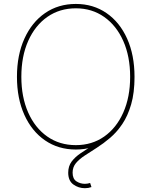

<svg xmlns="http://www.w3.org/2000/svg" viewBox="-20 -757 777 984"><path d="M368.7 9.3Q278.8 9.3 210.7 -37.6Q142.6 -84.5 104.7 -168.7Q66.9 -252.9 66.9 -363.3Q66.9 -474.6 105 -558.8Q143.1 -643.1 210.9 -689.9Q278.8 -736.8 368.7 -736.8Q458 -736.8 525.9 -689.9Q593.8 -643.1 631.6 -558.8Q669.4 -474.6 669.4 -363.3Q669.4 -252.4 631.6 -168.2Q593.8 -84 525.9 -37.4Q458 9.3 368.7 9.3ZM368.7 -13.2Q451.2 -13.2 513.9 -57.1Q576.7 -101.1 611.8 -180.2Q647 -259.3 647 -363.3Q647 -467.8 611.8 -546.9Q576.7 -626 513.9 -670.2Q451.2 -714.4 368.7 -714.4Q286.1 -714.4 223.1 -670.7Q160.2 -627 124.8 -547.9Q89.4 -468.8 89.4 -363.3Q89.4 -259.8 124.3 -180.7Q159.2 -101.6 222.2 -57.4Q285.2 -13.2 368.7 -13.2ZM415 207.5Q382.3 207.5 356 188.5Q329.6 169.4 329.6 127.9Q329.6 94.7 346.9 71.3Q364.3 47.9 393.3 28.3Q422.4 8.8 456.8 -12.2Q491.2 -33.2 525.9 -60.8Q560.5 -88.4 589.4 -128.2Q618.2 -168 635.7 -225.3Q653.3 -282.7 653.3 -363.3H669.4Q669.4 -281.2 652.1 -221.9Q634.8 -162.6 606.7 -121.1Q578.6 -79.6 544.4 -50.5Q510.3 -21.5 476.6 0Q442.9 21.5 414.6 40Q386.2 58.6 369.1 79.1Q352.1 99.6 352.1 127.9Q352.1 159.7 371.8 172.4Q391.6 185.1 415 185.1Q422.9 185.1 429.4 183.8Q436 182.6 441.9 180.7L448.7 201.7Q440.9 204.6 432.6 206.1Q424.3 207.5 415 207.5Z"/></svg>

Font: Inter 17pt Thin
Style: Regular
Weight: 250
Version: Version 4.001;git-66647c0bb